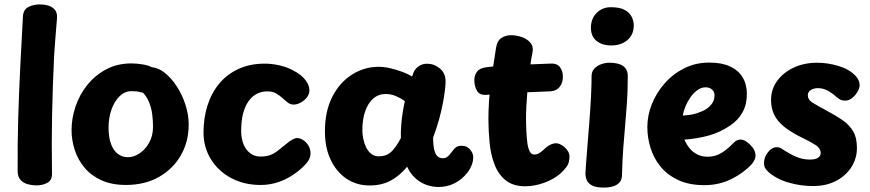

<svg xmlns="http://www.w3.org/2000/svg" viewBox="-20 -837 3951 872"><path d="M84.1 -762Q86.1 -793.9 109.4 -805.4Q132.8 -817 161.2 -817Q180.8 -817 199.1 -811.7Q217.3 -806.4 229 -792.8Q240.7 -779.1 238.9 -754Q237.7 -738.9 235.3 -710.6Q232.9 -682.3 230.5 -650.2Q228.1 -618 226.1 -590Q219.1 -445 216.5 -314.4Q213.9 -183.9 216.2 -50Q217.2 -18.9 195.4 -6.9Q173.7 5 145 5Q125.4 5 106 -0.3Q86.6 -5.6 73.7 -19.3Q60.9 -33.1 60.1 -58Q59.3 -183.1 62.8 -302.4Q66.3 -421.8 72.2 -536.9Q78.1 -652 84.1 -762Z M675 -262Q675 -287.6 671.2 -319Q667.3 -350.3 653.4 -380.9Q639.4 -411.6 609 -434Q599 -442 593.5 -450.5Q588 -459 588 -473Q588 -504.7 611.1 -518.3Q634.1 -532 661 -532Q695.2 -532 726.7 -507.5Q758.2 -483 783.4 -444Q808.6 -405 822.8 -359.5Q837 -314 837 -272Q837 -194 801.6 -132Q766.1 -70 702.1 -33.5Q638.1 3 552 3Q487.9 3 441.3 -18Q394.7 -39 364.4 -75Q334.1 -111 319.6 -155.5Q305 -200 305 -246Q305 -300 323.3 -354Q341.6 -408 377.2 -452Q412.7 -496 463.1 -522.5Q513.4 -549 576.9 -549Q601.1 -549 628.3 -544.5Q655.4 -540 675.2 -529Q695 -518 695 -497Q695 -461.3 683 -438.2Q671 -415 648 -415Q626.8 -415 615 -419Q603.2 -423 577 -423Q546.8 -423 523 -399.7Q499.2 -376.4 486.1 -338.8Q473 -301.2 473 -258Q473 -214.7 483.6 -184.7Q494.2 -154.7 514.2 -138.8Q534.1 -123 560.9 -123Q587.1 -123 613.2 -140Q639.2 -157 657.1 -188.4Q675 -219.9 675 -262Z M1312.7 -516.6Q1349.8 -497.1 1367.6 -473.1Q1385.3 -449 1385.3 -427.1Q1385.3 -409.2 1373.4 -394.3Q1361.6 -379.3 1344.9 -370.7Q1328.3 -362 1313.3 -362Q1299 -362 1287.2 -371.1Q1275.3 -380.2 1262.5 -392Q1249.7 -403.8 1233.5 -412.9Q1217.3 -422 1194.3 -422Q1167.6 -422 1145.9 -410.7Q1124.3 -399.3 1108.4 -376.8Q1092.6 -354.3 1083.9 -320.8Q1075.3 -287.2 1075.3 -242Q1075.3 -218.7 1080.7 -197.9Q1086.1 -177.1 1097.4 -160.9Q1108.7 -144.8 1125.2 -135.4Q1141.8 -126 1163.3 -126Q1188.3 -126 1206.1 -132.4Q1223.9 -138.8 1240.6 -151.7Q1257.2 -164.6 1279.2 -182.6Q1311.2 -210 1329.3 -210Q1342.9 -210 1356.9 -200.9Q1371 -191.8 1380.7 -175.9Q1390.3 -160.1 1390.3 -140.1Q1390.3 -117 1372.1 -95.8Q1353.9 -74.6 1329.3 -56.1Q1292 -27.1 1250.2 -12Q1208.3 3.1 1164.3 3.1Q1087.8 3.1 1029.1 -28.7Q970.3 -60.4 937.3 -114.7Q904.3 -169 904.3 -235Q904.3 -301.3 922.4 -358.1Q940.4 -414.9 975.8 -457.4Q1011.2 -500 1063.3 -524Q1115.3 -548 1183.3 -548Q1214.3 -548 1249.6 -540.1Q1284.8 -532.1 1312.7 -516.6Z M1455.7 -240Q1455.7 -332 1489.2 -397.4Q1522.7 -462.9 1578.6 -498.2Q1634.4 -533.6 1700.2 -533.6Q1725.8 -533.6 1753.8 -526.8Q1781.9 -520.1 1807.9 -510.4Q1833.9 -500.7 1851.6 -489.7L1858.1 -507.7Q1864.4 -523.6 1880.7 -535.6Q1897 -547.6 1920.1 -547.6Q1951.8 -547.6 1977.7 -526.1Q2003.7 -504.7 2003.7 -467.6Q2003.7 -451.8 2000.7 -427.2Q1997.7 -402.6 1991.6 -369.3Q1985.4 -336 1974.6 -296.4Q1963.7 -256.9 1947.1 -212Q1947.1 -177.6 1952.2 -156.7Q1957.2 -135.9 1967.1 -127.1Q1977 -118.3 1992.1 -118.3Q2004.6 -118.3 2014.2 -126.9Q2023.9 -135.4 2034.3 -150.4Q2044 -163.9 2053.1 -169.4Q2062.1 -174.9 2077.4 -174.9Q2100.4 -174.9 2114.8 -158.1Q2129.2 -141.3 2129.2 -123Q2129.2 -105 2121.9 -86.4Q2114.6 -67.9 2102.7 -53Q2078 -21.3 2044.2 -4.5Q2010.4 12.3 1971.6 12.3Q1943.2 12.3 1915.3 2.1Q1887.4 -8.1 1864.9 -29.1Q1842.3 -50 1829.2 -79.9Q1794.9 -38.3 1753.9 -16.5Q1713 5.3 1658.3 5.3Q1599.2 5.3 1553.4 -25.6Q1507.7 -56.4 1481.7 -111.7Q1455.7 -167 1455.7 -240ZM1625.7 -246Q1625.7 -227.1 1629.9 -206.4Q1634.2 -185.8 1642.9 -167.7Q1651.7 -149.6 1666 -138.3Q1680.3 -127.1 1699.7 -127.1Q1737.8 -127.1 1759.8 -150.4Q1781.8 -173.8 1800.7 -210Q1799.9 -238.9 1802.2 -269.5Q1804.6 -300.1 1809.3 -328.6Q1814 -357.1 1818.7 -378.1Q1796.4 -393.1 1775.6 -401.6Q1754.8 -410.1 1731.1 -410.1Q1698.8 -410.1 1674.9 -389.2Q1651.1 -368.2 1638.4 -331.3Q1625.7 -294.4 1625.7 -246Z M2233.1 -621Q2238.2 -652 2257.3 -664.6Q2276.4 -677.1 2301.3 -677.1Q2325.2 -677.1 2350.2 -668.5Q2375.1 -659.9 2389.9 -641.7Q2404.7 -623.4 2397.3 -592.8Q2393.3 -575.2 2391.3 -559.1Q2389.2 -543 2385.2 -518Q2382.4 -497.1 2379.8 -470.7Q2377.2 -444.2 2374.7 -414.8Q2372.2 -385.4 2370.6 -356.3Q2369 -327.1 2369 -302.1Q2369 -269.9 2370.6 -240.1Q2372.1 -210.3 2375.2 -186.4Q2378.7 -162.3 2386.3 -148.7Q2393.9 -135.1 2406 -135.1Q2418.4 -135.1 2428.3 -141.1Q2438.2 -147 2452.2 -160Q2464.9 -172.7 2479 -179.5Q2493.1 -186.3 2504.8 -186.3Q2517.6 -186.3 2531.7 -177.6Q2545.9 -168.9 2556.2 -155.1Q2566.4 -141.3 2566.4 -125.9Q2566.4 -97.8 2553.6 -80.1Q2540.7 -62.4 2524.1 -48Q2495.2 -23 2451.7 -7Q2408.2 9 2365.2 9Q2310.7 9 2276.8 -17.9Q2243 -44.8 2225.9 -90.7Q2217.6 -111.3 2212 -135.9Q2206.4 -160.6 2203.7 -187.9Q2201 -215.3 2199.6 -242.3Q2198.2 -269.3 2198.2 -293Q2198.2 -380 2209.8 -464.6Q2221.4 -549.1 2233.1 -621ZM2194.2 -406.6Q2159.1 -402.8 2146.7 -424.1Q2134.2 -445.3 2134.2 -473Q2134.2 -494.7 2146.2 -511.2Q2158.1 -527.8 2189.2 -531.6Q2233.8 -538.1 2284.9 -540.4Q2336 -542.8 2386.7 -544.5Q2437.4 -546.2 2480.2 -548.2Q2509.1 -550 2522.2 -533.2Q2535.2 -516.4 2536.2 -495Q2538 -464.3 2523.1 -444.2Q2508.1 -424 2480.2 -422.2Q2437.4 -420.2 2387.2 -418.5Q2337 -416.8 2286.9 -414.1Q2236.8 -411.3 2194.2 -406.6Z M2666.8 -491.7Q2666.8 -511.9 2679.1 -525.2Q2691.4 -538.4 2710.1 -545.3Q2728.8 -552.1 2746.8 -552.1Q2789.3 -552.1 2810.2 -537.1Q2831.1 -522 2831.1 -492.4Q2831.1 -424.3 2827.4 -370.7Q2823.8 -317 2819.2 -267.6Q2814.7 -218.1 2810.6 -163.9Q2806.6 -109.8 2804.8 -40.4Q2804 -12.1 2782.1 1.4Q2760.1 15 2722.4 15Q2686.9 15 2668.7 5.2Q2650.6 -4.6 2644.7 -19.3Q2638.9 -34.1 2638.9 -49.1Q2638.9 -58.1 2641.6 -93.1Q2644.2 -128.1 2648.3 -178.8Q2652.3 -229.6 2656.9 -286.9Q2661.4 -344.2 2664.1 -397.9Q2666.8 -451.6 2666.8 -491.7ZM2663.7 -711.2Q2663.7 -739.1 2675.8 -760.1Q2688 -781.1 2708.4 -792.7Q2728.8 -804.3 2753.6 -804.3Q2797.2 -804.3 2819.7 -790.6Q2842.2 -776.8 2850.3 -757.7Q2858.4 -738.6 2858.4 -721.8Q2858.4 -680 2829.8 -655.3Q2801.1 -630.6 2756 -630.6Q2714.7 -630.6 2689.2 -651.3Q2663.7 -672 2663.7 -711.2Z M3179.2 3.9Q3110.2 3.9 3061 -18.9Q3011.8 -41.7 2980.6 -79.6Q2949.4 -117.4 2934.7 -164.7Q2920 -212 2920 -260Q2920 -312.6 2940.5 -364.1Q2961 -415.7 2998.7 -458.4Q3036.3 -501.2 3087.8 -527Q3139.3 -552.8 3202.1 -552.8Q3257.6 -552.8 3295.5 -535.3Q3333.4 -517.8 3352.7 -485.8Q3372 -453.9 3372 -410Q3372 -362.6 3352.2 -326.6Q3332.3 -290.7 3295.1 -266.1Q3250.3 -235.8 3199.2 -221.5Q3148 -207.2 3088.3 -202.9Q3097.1 -182.4 3110.8 -164.9Q3124.6 -147.4 3145.3 -136.3Q3166 -125.2 3194.1 -125.2Q3228.8 -125.2 3256.7 -142.4Q3284.6 -159.7 3306.4 -183Q3317.9 -195.7 3326.9 -199.4Q3336 -203.2 3343 -203.2Q3356.6 -203.2 3370.8 -193.3Q3385.1 -183.4 3396.6 -169.2Q3408 -154.9 3410.3 -139.8Q3413.7 -125.6 3407.2 -111.8Q3400.7 -98.1 3393.7 -91.1Q3356.7 -51.1 3301.3 -23.6Q3246 3.9 3179.2 3.9ZM3081.2 -312.1Q3108 -314.1 3125.3 -317.4Q3142.6 -320.8 3167.1 -331.1Q3190.8 -340.2 3208 -359.3Q3225.2 -378.3 3225.2 -404Q3225.2 -414.1 3220.7 -422.1Q3216.1 -430.1 3207.1 -435.3Q3198.1 -440.4 3184.3 -440.4Q3164.8 -440.4 3147.1 -427.6Q3129.3 -414.7 3115.7 -395Q3102 -375.3 3092.9 -353.3Q3083.9 -331.2 3081.2 -312.1Z M3865.3 -492.8Q3873.1 -484.8 3878.6 -474.1Q3884.1 -463.3 3884.1 -450.1Q3884.1 -436.6 3874.5 -420.1Q3864.9 -403.6 3850.2 -391.8Q3835.6 -380.1 3819.1 -380.1Q3804.4 -380.1 3795.3 -385.1Q3786.1 -390.1 3778.3 -397.1Q3763.7 -411.3 3741.7 -424Q3719.8 -436.7 3694.1 -436.7Q3676.7 -436.7 3662.8 -428.4Q3648.9 -420.2 3648.9 -403.6Q3648.9 -384.2 3669.4 -371.3Q3689.9 -358.4 3736.7 -333.1Q3776.3 -312.2 3806.9 -291.1Q3837.4 -269.9 3854.7 -240.7Q3871.9 -211.4 3871.9 -164.4Q3871.9 -118.2 3847.3 -79Q3822.8 -39.8 3777.9 -15.9Q3733.1 8 3672.4 8Q3617.4 8 3563.4 -7.2Q3509.4 -22.3 3471.4 -54.6Q3462.9 -62.1 3456.4 -71.6Q3449.9 -81 3449.9 -96.6Q3449.9 -123.1 3467.9 -145.8Q3486 -168.4 3506.9 -168.4Q3515 -168.4 3520.9 -166.4Q3526.8 -164.4 3533.8 -159.4Q3565.8 -138.3 3595.1 -125.3Q3624.4 -112.3 3658.4 -112.3Q3681.7 -112.3 3694.5 -120.1Q3707.3 -127.9 3707.3 -141.3Q3707.3 -162.6 3686.1 -177Q3664.8 -191.4 3630.1 -208.1Q3573.2 -235.3 3541 -261.7Q3508.8 -288 3495.3 -317.7Q3481.8 -347.3 3481.8 -382.9Q3481.8 -431.1 3509.4 -469.3Q3537 -507.6 3584.4 -529.8Q3631.8 -552.1 3691.8 -552.1Q3738.8 -552.1 3788 -537.5Q3837.2 -522.9 3865.3 -492.8Z"/></svg>

Font: Playpen Sans Deva
Style: Regular
Weight: 400
Designer: Pooja Saxena, Gunjan Panchal, Laura Meseguer, Veronika Burian, José Scaglione
Foundry: TypeTogether
Version: Version 2.000